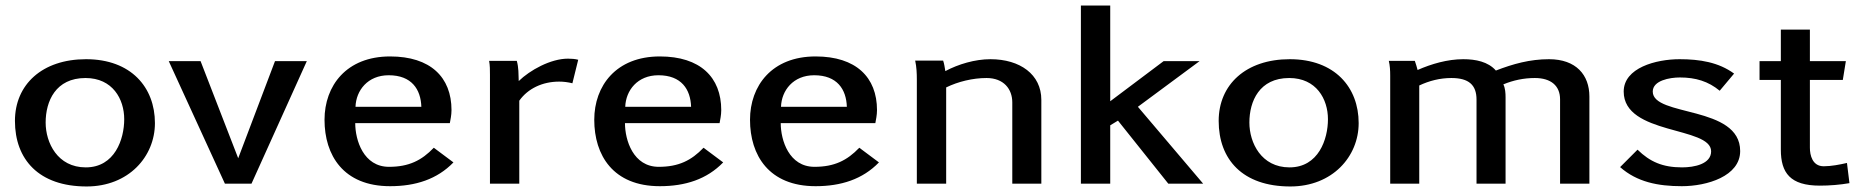

<svg xmlns="http://www.w3.org/2000/svg" viewBox="-20 -664 6727 694"><path d="M34 -227C34 -88 120 10 293 10C445 10 540 -98 540 -219C540 -348 454 -450 291 -450C132 -450 34 -358 34 -227ZM145 -221C145 -298 181 -382 289 -382C387 -382 429 -306 429 -233C429 -161 395 -59 290 -59C188 -59 145 -148 145 -221Z M590 -443 793 0H889L1089 -443H974L841 -92L705 -443Z M1153 -231C1153 -103 1221 9 1390 9C1482 9 1560 -16 1619 -77L1548 -130C1504 -84 1458 -61 1386 -61C1294 -61 1264 -157 1264 -219H1606C1608 -230 1612 -248 1612 -266C1612 -385 1536 -460 1390 -460C1232 -460 1153 -354 1153 -231ZM1265 -278C1267 -337 1309 -392 1385 -392C1468 -392 1501 -341 1503 -278Z M1748 -444C1751 -427 1751 -411 1751 -394V0H1857V-300C1888 -344 1941 -369 2001 -369C2017 -369 2033 -367 2049 -363L2070 -448C2059 -451 2045 -452 2033 -452C1970 -452 1895 -410 1855 -371C1854 -397 1855 -419 1848 -444Z M2128 -231C2128 -103 2196 9 2365 9C2457 9 2535 -16 2594 -77L2523 -130C2479 -84 2433 -61 2361 -61C2269 -61 2239 -157 2239 -219H2581C2583 -230 2587 -248 2587 -266C2587 -385 2511 -460 2365 -460C2207 -460 2128 -354 2128 -231ZM2240 -278C2242 -337 2284 -392 2360 -392C2443 -392 2476 -341 2478 -278Z M2691 -231C2691 -103 2759 9 2928 9C3020 9 3098 -16 3157 -77L3086 -130C3042 -84 2996 -61 2924 -61C2832 -61 2802 -157 2802 -219H3144C3146 -230 3150 -248 3150 -266C3150 -385 3074 -460 2928 -460C2770 -460 2691 -354 2691 -231ZM2803 -278C2805 -337 2847 -392 2923 -392C3006 -392 3039 -341 3041 -278Z M3288 -445C3293 -422 3294 -399 3294 -376V0H3400V-348C3443 -369 3496 -382 3546 -382C3608 -382 3639 -342 3639 -294V0H3744V-303C3744 -395 3667 -450 3560 -450C3504 -450 3444 -432 3397 -407C3395 -419 3393 -434 3389 -445Z M3887 0H3993V-211L4021 -228L4203 0H4329L4093 -278L4316 -443H4186L3993 -298V-644H3887Z M4385 -227C4385 -88 4471 10 4644 10C4796 10 4891 -98 4891 -219C4891 -348 4805 -450 4642 -450C4483 -450 4385 -358 4385 -227ZM4496 -221C4496 -298 4532 -382 4640 -382C4738 -382 4780 -306 4780 -233C4780 -161 4746 -59 4641 -59C4539 -59 4496 -148 4496 -221Z M5000 -444C5004 -427 5005 -409 5005 -391V0H5110V-355C5146 -372 5185 -382 5226 -382C5289 -382 5317 -357 5317 -304V0H5422V-312C5422 -327 5421 -345 5414 -359C5450 -374 5488 -382 5528 -382C5586 -382 5619 -354 5619 -305V0H5725V-315C5725 -393 5677 -450 5579 -450C5510 -450 5449 -433 5387 -409C5359 -441 5314 -450 5269 -450C5212 -450 5154 -433 5104 -411C5101 -422 5098 -433 5094 -444Z M5836 -60C5897 -6 5973 9 6059 9C6150 9 6270 -27 6270 -118C6270 -284 5954 -241 5954 -333C5954 -373 6015 -384 6052 -384C6109 -384 6155 -370 6196 -336L6248 -398C6192 -439 6124 -450 6051 -450C5966 -450 5849 -419 5849 -333C5849 -175 6165 -208 6165 -117C6165 -71 6104 -59 6060 -59C5990 -59 5944 -79 5899 -123Z M6340 -375H6417V-123C6417 -39 6451 7 6558 7C6593 7 6631 4 6665 -2L6656 -75C6630 -69 6599 -63 6572 -63C6531 -63 6522 -103 6522 -130V-375H6641L6652 -443H6522V-557H6417V-443H6340Z"/></svg>

Font: KpMath
Style: SansBold
Weight: 700
Version: Version 0.66